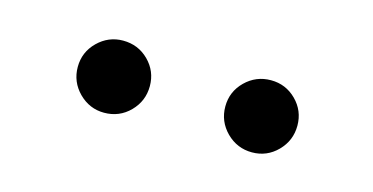

<svg xmlns="http://www.w3.org/2000/svg" viewBox="-30 -779 532 274"><g transform="rotate(15 236.0 -642.0)"><path d="M128.5 -588.5Q151 -588.5 166.5 -604.2Q182 -620 182 -642Q182 -664 166.5 -679.5Q151 -695 128.5 -695Q107 -695 91.2 -679.5Q75.5 -664 75.5 -642Q75.5 -620 91.2 -604.2Q107 -588.5 128.5 -588.5ZM347 -588.5Q369 -588.5 384.5 -604.2Q400 -620 400 -642Q400 -664 384.5 -679.5Q369 -695 347 -695Q325 -695 309.2 -679.5Q293.5 -664 293.5 -642Q293.5 -620 309.2 -604.2Q325 -588.5 347 -588.5Z"/></g></svg>

Font: Anybody UltraCondensed Thin ExtraBold
Style: Regular
Weight: 800
Version: Version 1.111